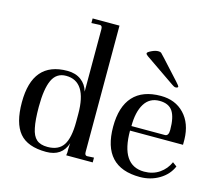

<svg xmlns="http://www.w3.org/2000/svg" viewBox="-104 -864 1153 1008"><g transform="rotate(15 472.5 -360.0)"><path d="M225 10Q124 10 79.5 -43Q35 -96 35 -209Q35 -430 224 -430Q269 -430 299 -407.5Q329 -385 339 -348V-687Q339 -707 326 -707L280 -705V-730H426V-43Q426 -24 439 -24L476 -26V0H332Q334 -10 334 -16V-38Q334 -53 335 -58Q336 -63 336 -67Q311 10 225 10ZM225 -17Q285 -17 311 -56.5Q337 -96 337 -184V-226Q337 -403 224 -403Q172 -403 149.5 -355Q127 -307 127 -209Q127 -136 136 -95Q144 -54 165 -35.5Q186 -17 225 -17Z M734 10Q531 10 531 -209Q531 -318 582 -374Q633 -430 732 -430Q811 -430 859.5 -379Q908 -328 910 -241V-212H622Q622 -24 748 -23Q796 -23 831 -47Q866 -71 883 -110L906 -93Q886 -46 839 -18Q792 10 734 10ZM623 -237H805Q825 -237 825 -270Q825 -339 803.5 -371Q782 -403 732 -403Q678 -403 650.5 -358.5Q623 -314 623 -237ZM794 -493Q786 -493 774 -502L611 -614Q601 -621 601 -627Q601 -633 621.5 -643Q642 -653 658 -653Q669 -653 674 -649Q684 -639 694 -628L789 -524Q807 -504 807 -501Q807 -493 794 -493Z"/></g></svg>

Font: UnnaRegular
Style: Regular
Weight: 400
Designer: Jorge de Buen Unna
Foundry: Omnibus-Type
Version: Version 2.008;hotconv 1.0.109;makeotfexe 2.5.65596